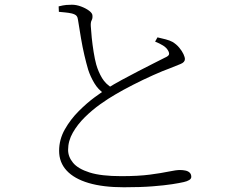

<svg xmlns="http://www.w3.org/2000/svg" viewBox="-20 -771 1040 812"><path d="M636 -595 646 -613Q664 -609 681 -604.5Q698 -600 709 -594Q726 -584 738 -569.5Q750 -555 756 -542Q762 -529 762 -521Q762 -508 744 -500.5Q726 -493 698 -482Q670 -472 627.5 -453Q585 -434 542 -412Q499 -390 467 -371Q439 -355 404.5 -330.5Q370 -306 339 -275.5Q308 -245 288 -210Q268 -175 268 -137Q268 -108 289 -82.5Q310 -57 359 -41.5Q408 -26 493 -26Q565 -26 614 -32.5Q663 -39 694 -45.5Q725 -52 741 -52Q754 -52 765 -49.5Q776 -47 782.5 -40.5Q789 -34 789 -23Q789 -15 780 -9.5Q771 -4 757 -1Q740 3 708 8Q676 13 625.5 17Q575 21 504 21Q416 21 355 3Q294 -15 262 -49.5Q230 -84 230 -133Q230 -181 254 -223.5Q278 -266 313 -301Q348 -336 381.5 -360.5Q415 -385 433 -397Q460 -414 495 -433Q530 -452 565 -470Q600 -488 629.5 -503Q659 -518 677 -527Q691 -533 694 -539Q697 -545 692 -555Q685 -569 669.5 -578.5Q654 -588 636 -595ZM228 -744Q248 -749 260 -750Q272 -751 284 -751Q303 -751 323 -743.5Q343 -736 357 -725.5Q371 -715 371 -705Q372 -693 367.5 -685Q363 -677 364 -660Q365 -641 368 -611.5Q371 -582 376 -551Q381 -520 387 -498Q396 -467 411.5 -441Q427 -415 456 -398L421 -375Q395 -392 378.5 -420Q362 -448 353 -476Q345 -503 337 -537Q329 -571 322.5 -609.5Q316 -648 310 -686Q309 -697 304 -703.5Q299 -710 284 -714Q271 -717 255 -718.5Q239 -720 229 -721Z"/></svg>

Font: Source Han Serif JP VF
Style: Regular
Weight: 250
Designer: Ryoko NISHIZUKA 西塚涼子 (kana & ideographs); Frank Grießhammer (Latin, Greek & Cyrillic); Wenlong ZHANG 张文龙 (bopomofo); San
Foundry: Adobe
Version: Version 2.001;hotconv 1.1.0;makeotfexe 2.6.0